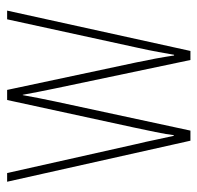

<svg xmlns="http://www.w3.org/2000/svg" viewBox="-28 -540 567 552"><g transform="rotate(-90 256.0 -263.5)"><path d="M278 -390Q273 -414 268.5 -437Q264 -460 260 -482H259Q255 -460 250.5 -436.5Q246 -413 241 -390L157 0H128L10 -527H35L118 -157Q125 -128 130.5 -101Q136 -74 142 -48H144Q146 -67 153 -101Q160 -135 166 -163L245 -527H274L353 -156Q365 -100 373 -47H375Q380 -76 383 -92Q386 -108 388.5 -120.5Q391 -133 395 -151L477 -527H502L386 0H360Z"/></g></svg>

Font: Noto Sans Gujarati ExtraCondensed Thin
Style: Regular
Weight: 100
Width: 2
Designer: Jelle Bosma - Monotype Design Team, Universal Thirst
Foundry: Monotype Imaging Inc.
Version: Version 2.106; ttfautohint (v1.8.4.7-5d5b)